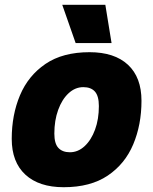

<svg xmlns="http://www.w3.org/2000/svg" viewBox="-20 -770 640 802"><path d="M246 12Q143 12 86 -40.5Q29 -93 29 -190Q29 -290 63.5 -372Q98 -454 170 -503Q242 -552 354 -552Q458 -552 514.5 -499.5Q571 -447 571 -349Q571 -249 536.5 -167Q502 -85 430 -36.5Q358 12 246 12ZM272 -134Q306 -134 333.5 -159.5Q361 -185 377 -228.5Q393 -272 393 -327Q393 -369 376.5 -387.5Q360 -406 328 -406Q294 -406 266.5 -380.5Q239 -355 223 -311Q207 -267 207 -212Q207 -170 224 -152Q241 -134 272 -134ZM296 -590 240 -750H420L446 -590Z"/></svg>

Font: Geist Mono Black
Style: Italic
Weight: 900
Italic angle: -12°
Monospace: yes
Designer: Basement.studio, Andrés Briganti, Mateo Zaragoza
Foundry: Basement.studio, Vercel, Andrés Briganti, Guido Ferreyra, Mateo Zaragoza
Version: Version 1.500; ttfautohint (v1.8.4.7-5d5b)